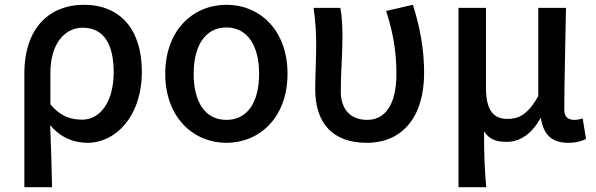

<svg xmlns="http://www.w3.org/2000/svg" viewBox="-20 -584 2497 804"><path d="M82 200H198C196 108 194 35 190 -60C236 -5 292 14 347 14C463 14 574 -95 574 -284C574 -458 486 -564 331 -564C192 -564 82 -472 82 -276ZM325 -83C281 -83 237 -93 191 -147V-279C191 -403 253 -468 326 -468C416 -468 456 -397 456 -282C456 -154 397 -83 325 -83Z M928 14C1067 14 1184 -92 1184 -275C1184 -459 1067 -564 928 -564C790 -564 672 -459 672 -275C672 -92 790 14 928 14ZM928 -82C839 -82 791 -157 791 -275C791 -392 839 -469 928 -469C1017 -469 1065 -392 1065 -275C1065 -157 1017 -82 928 -82Z M1516 14C1663 14 1756 -92 1756 -279C1756 -375 1739 -470 1709 -564L1597 -538C1630 -437 1640 -354 1640 -275C1640 -141 1590 -82 1517 -82C1458 -82 1407 -116 1407 -202C1407 -271 1414 -363 1414 -419C1414 -469 1413 -512 1405 -551H1293C1302 -492 1304 -437 1304 -394C1304 -332 1300 -271 1300 -210C1300 -67 1374 14 1516 14Z M1900 200H2016C2009 117 2007 66 2007 -34C2030 2 2062 10 2102 10C2157 10 2207 -23 2243 -89H2245C2256 -19 2292 14 2359 14C2394 14 2415 7 2434 -2L2420 -88C2407 -84 2396 -82 2386 -82C2359 -82 2343 -93 2343 -126C2343 -246 2348 -408 2350 -551H2234V-182C2190 -103 2151 -86 2105 -86C2042 -86 2015 -128 2015 -218V-551H1900Z"/></svg>

Font: ChiuKong Gothic CL Medium
Style: Regular
Weight: 500
Designer: Ryoko NISHIZUKA 西塚涼子 (kana, bopomofo & ideographs); Paul D. Hunt (Latin, Greek & Cyrillic); Sandoll Communications 산돌커뮤니
Foundry: Adobe
Version: Version 1.300